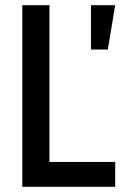

<svg xmlns="http://www.w3.org/2000/svg" viewBox="-20 -720 470 740"><path d="M66 0V-700H170.5V-96H424V0ZM330.5 -529V-700H424L395.5 -529Z"/></svg>

Font: Cabin Condensed Medium
Style: Regular
Weight: 500
Width: 3
Designer: Pablo Impallari
Foundry: Pablo Impallari. http://www.impallari.com Igino Marini. http://www.ikern.com
Version: Version 3.001; ttfautohint (v1.8.3)